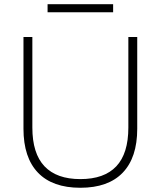

<svg xmlns="http://www.w3.org/2000/svg" viewBox="-20 -880 760 908"><path d="M360 8Q228 8 159.5 -63.5Q91 -135 91 -271V-705H133V-277Q133 -154 190.5 -93.5Q248 -33 360 -33Q473 -33 530 -93.5Q587 -154 587 -277V-705H629V-271Q629 -135 560.5 -63.5Q492 8 360 8ZM205 -822V-860H515V-822Z"/></svg>

Font: Nunito Sans 12pt ExtraLight 12pt ExtraLight
Style: Regular
Weight: 250
Version: Version 3.101;gftools[0.9.27]